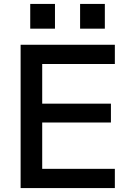

<svg xmlns="http://www.w3.org/2000/svg" viewBox="-20 -958 673 978"><path d="M85 0V-730H565V-632H195V-430H545V-334H195V-98H565V0ZM388 -812V-938H514V-812ZM134 -812V-938H260V-812Z"/></svg>

Font: M PLUS 1 Thin Medium
Style: Regular
Weight: 500
Version: Version 1.001